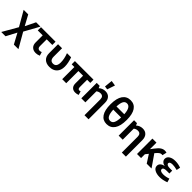

<svg xmlns="http://www.w3.org/2000/svg" viewBox="360 -2409 4283 4283"><g transform="rotate(45 2501.0 -267.5)"><path d="M-3 217 201 -138 1 -486H145L276 -245L394 -486H531L337 -135L539 217H395L262 -29L132 217Z M872 7Q794 7 749 -37Q704 -81 704 -159V-384H548V-486H1007V-384H830V-168Q830 -131 848.5 -111.5Q867 -92 898 -92Q923 -92 953 -105L979 -17Q922 7 872 7Z M1306 10Q1203 10 1144.5 -46Q1086 -102 1086 -205V-486H1213V-223Q1213 -99 1313 -99Q1418 -99 1418 -244Q1418 -356 1368 -486H1498Q1547 -351 1547 -239Q1547 -122 1483 -56Q1419 10 1306 10Z M1703 0V-384H1618V-486H2204V-384H2105V-154Q2105 -91 2152 -91Q2168 -91 2186 -98L2211 -11Q2162 7 2117 7Q2052 7 2014.5 -31.5Q1977 -70 1977 -142V-384H1830V0Z M2573 -549 2493 -560 2512 -752 2635 -733ZM2306 0V-486H2398L2420 -433Q2486 -494 2576 -494Q2658 -494 2704.5 -442.5Q2751 -391 2751 -300V217H2623V-283Q2623 -383 2532 -383Q2478 -383 2434 -348V0Z M3108 10Q2989 10 2924.5 -85Q2860 -180 2860 -366Q2860 -557 2927 -653Q2994 -749 3117 -749Q3237 -749 3301 -655Q3365 -561 3365 -375Q3365 -183 3298 -86.5Q3231 10 3108 10ZM3108 -641Q3051 -641 3022.5 -588.5Q2994 -536 2989 -426H3235Q3223 -641 3108 -641ZM3116 -98Q3175 -98 3203.5 -153.5Q3232 -209 3236 -325H2989Q2994 -210 3024.5 -154Q3055 -98 3116 -98Z M3484 0V-486H3576L3598 -433Q3664 -494 3754 -494Q3836 -494 3882.5 -442.5Q3929 -391 3929 -300V217H3801V-283Q3801 -383 3710 -383Q3656 -383 3612 -348V0Z M4063 0V-486H4191V-280L4247 -354Q4306 -433 4353.5 -463.5Q4401 -494 4450 -494Q4478 -494 4507 -486L4483 -382Q4471 -385 4456 -385Q4426 -385 4397 -362.5Q4368 -340 4323 -286L4521 0H4369L4247 -190L4191 -120V0Z M4780 9Q4686 9 4623.5 -27Q4561 -63 4561 -126Q4561 -175 4597.5 -207Q4634 -239 4690 -246Q4641 -255 4608 -286.5Q4575 -318 4575 -361Q4575 -423 4631.5 -459.5Q4688 -496 4779 -496Q4869 -496 4959 -463L4940 -373Q4856 -396 4796 -396Q4700 -396 4700 -346Q4700 -322 4726 -307Q4752 -292 4802 -292H4881V-203H4796Q4691 -203 4691 -149Q4691 -122 4718.5 -106.5Q4746 -91 4796 -91Q4878 -91 4962 -122L4988 -33Q4882 9 4780 9Z"/></g></svg>

Font: Cantarell
Style: Bold
Weight: 700
Designer: Dave Crossland, Nikolaus Waxweiler, Florian Fecher, Jacques Le Bailly, Eben Sorkin, Alexei Vanyashin, Alexios Zavras, Em
Version: Version 0.303